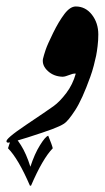

<svg xmlns="http://www.w3.org/2000/svg" viewBox="-25 -445 327 599"><path d="M256.8 -205.6Q231.4 -134.8 209.5 -101.1Q187.5 -67.4 175 -59.3Q162.6 -51.3 137.7 -42Q112.8 -32.7 61.8 -16.4Q10.7 0 1.5 0Q-4.4 0 -4.4 -2.9Q-10.3 -10.7 56.4 -55.4Q123 -100.1 142.3 -114Q161.6 -127.9 181.9 -154.8Q202.1 -181.6 211.4 -215.3Q206.1 -215.8 200.9 -214.4Q195.8 -212.9 190.7 -210.9Q185.5 -209 180.2 -207.3Q174.8 -205.6 169.9 -205.6Q142.6 -206.5 124.3 -223.4Q106 -240.2 108.9 -260.7Q111.8 -272.9 117.4 -289.6Q123 -306.2 140.6 -342Q158.2 -377.9 176 -401.4Q193.8 -424.8 211.4 -424.8Q241.7 -424.8 261.7 -399.2Q281.7 -373.5 281.7 -337.4Q281.7 -319.3 279.5 -301.3Q277.3 -283.2 274.9 -271.2Q272.5 -259.3 267.6 -240.5Q262.7 -221.7 256.8 -205.6ZM99.6 8.3Q116.7 -19.5 125.5 -21.5Q137.7 8.3 139.6 17.6Q107.9 50.3 71.8 134.3H68.4Q32.2 50.3 0 17.6Q2 8.3 14.6 -21.5Q22.9 -19.5 40.5 8.3Q57.1 34.7 69.8 75.2Q83 34.7 99.6 8.3Z"/></svg>

Font: IranNastaliq
Style: Regular
Weight: 400
Designer: Hossein Zahedi
Version: Version 1.5